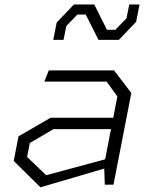

<svg xmlns="http://www.w3.org/2000/svg" viewBox="-20 -808 660 840"><path d="M438.5 0H476.5L554.5 -401L479 -500H193.5L174 -451H446.5L493.5 -386L475.5 -293H201.5L61 -211.5L40 -104L157 11.5L436 -70.5ZM98.5 -121.5 110.5 -182.5 214 -243H465.5L440 -111L182 -41.5ZM213 -633.5H258L270 -694L318.5 -744.5H355L411 -633.5H500L575.5 -712.5L590.5 -788.5H545.5L533.5 -728L484.5 -677.5H448L392.5 -788.5H303.5L228 -709.5Z"/></svg>

Font: Monaspace Krypton ExtraLight
Style: Italic
Weight: 200
Italic angle: -11°
Designer: Riley Cran & the Lettermatic Team
Foundry: Lettermatic
Version: Version 1.101 (Monaspace Krypton)